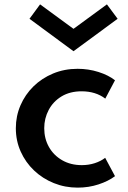

<svg xmlns="http://www.w3.org/2000/svg" viewBox="-20 -843 586 879"><path d="M335.5 16Q277.5 16 226.2 -4.8Q175 -25.5 136 -62.5Q97 -99.5 74.8 -149Q52.5 -198.5 52.5 -256Q52.5 -311.5 73.8 -360.8Q95 -410 133.2 -447.5Q171.5 -485 223.2 -506.5Q275 -528 335 -528Q385 -528 430.8 -513.5Q476.5 -499 506.5 -475.5L462 -391.5Q418 -425 353.5 -425Q300.5 -425 262 -401.8Q223.5 -378.5 203 -339.8Q182.5 -301 182.5 -256Q182.5 -208.5 204 -170.2Q225.5 -132 264.5 -109.5Q303.5 -87 354.5 -87Q386 -87 413.8 -96Q441.5 -105 461.5 -120.5L506.5 -36.5Q476 -13.5 431 1.2Q386 16 335.5 16ZM316.5 -608.5 115 -757 163.5 -823 316.5 -711 469.5 -823 518.5 -757Z"/></svg>

Font: Spartan Thin SemiBold
Style: Regular
Weight: 600
Version: Version 1.004